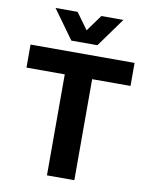

<svg xmlns="http://www.w3.org/2000/svg" viewBox="-99 -995 834 1067"><g transform="rotate(10 318.5 -462.0)"><path d="M241 0H395.5V-570H612V-700H25V-570H241ZM391.5 -761 509.5 -924.5H385L318 -832L251 -924.5H126.5L244.5 -761Z"/></g></svg>

Font: MCL Standard Bold
Style: Regular
Weight: 700
Designer: Květoslav Bartoš
Foundry: Florian Karsten
Version: Version 1.001;Glyphs 3.2.3 (3260)